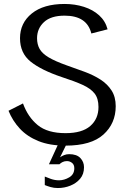

<svg xmlns="http://www.w3.org/2000/svg" viewBox="-20 -728 632 969"><path d="M311 7Q231 7 174 -16Q117 -39 80 -79Q43 -119 23 -169L96 -206Q121 -137 170.5 -96.5Q220 -56 311 -56Q394 -56 435.5 -92Q477 -128 477 -188Q477 -231 457.5 -256Q438 -281 397.5 -299.5Q357 -318 292 -339Q188 -374 134.5 -417Q81 -460 81 -535Q81 -612 140.5 -660Q200 -708 306 -708Q358 -708 403.5 -693.5Q449 -679 480.5 -650.5Q512 -622 523 -580L441 -559Q419 -649 306 -649Q237 -649 202 -616.5Q167 -584 167 -535Q167 -504 180 -481Q193 -458 225.5 -438.5Q258 -419 317 -398Q363 -382 407.5 -365.5Q452 -349 487 -326.5Q522 -304 543 -271.5Q564 -239 564 -192Q564 -105 502 -49Q440 7 311 7ZM272 221Q252 221 235 216Q218 211 206 206V163Q217 168 237 175Q257 182 278 182Q304 182 329.5 167Q355 152 355 121Q355 103 343.5 94Q332 85 318 85Q306 85 296.5 89.5Q287 94 280 101H227L278 -10L319 -7L283 66Q291 60 303 55Q315 50 329 50Q367 50 385.5 69.5Q404 89 404 116Q404 151 384.5 174Q365 197 335 209Q305 221 272 221Z"/></svg>

Font: Panamera Medium
Style: Regular
Weight: 500
Designer: Bastien Sozeau
Foundry: NBR — Bastien Sozeau
Version: Version 3.002; ttfautohint (v1.8.4.7-5d5b);gftools[0.9.33]